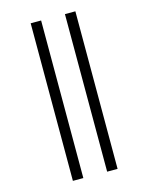

<svg xmlns="http://www.w3.org/2000/svg" viewBox="-139 -909 879 1137"><g transform="rotate(-15 300.0 -340.0)"><path d="M373 143V-823H437V143ZM163 143V-823H227V143Z"/></g></svg>

Font: Iosevka Curly Slab LtEx
Style: Regular
Weight: 300
Width: 7
Monospace: yes
Designer: Belleve Invis
Foundry: Belleve Invis
Version: Version 11.1.0; ttfautohint (v1.8.3)